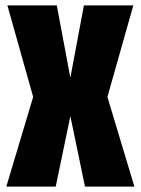

<svg xmlns="http://www.w3.org/2000/svg" viewBox="-20 -695 525 715"><path d="M3.5 0 103.5 -334 7.5 -675H191.5L242 -405.5L292.5 -675H476.5L380 -334L480.5 0H296.5L242 -262.5L187.5 0Z"/></svg>

Font: Anybody Condensed ExtraBold
Style: Regular
Weight: 800
Width: 3
Designer: Tyler Finck
Foundry: Etcetera Type Company
Version: Version 1.010; ttfautohint (v1.8.3) -l 8 -r 50 -G 200 -x 14 